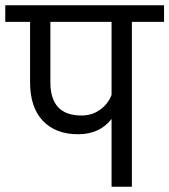

<svg xmlns="http://www.w3.org/2000/svg" viewBox="-39 -708 642 728"><path d="M583 -688V-625H461V0H384V-257Q339 -199 257 -199Q172 -199 123.5 -250Q75 -301 75 -396V-625H-19V-688ZM270 -270Q310 -270 340.5 -292Q371 -314 384 -348V-625H152V-396Q152 -270 270 -270Z"/></svg>

Font: FiraGO Book
Style: Regular
Weight: 350
Designer: bBox Type
Foundry: bBox Type GmbH
Version: Version 1.001;PS 001.001;hotconv 1.0.88;makeotf.lib2.5.64775